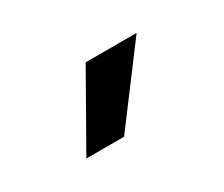

<svg xmlns="http://www.w3.org/2000/svg" viewBox="-42 -785 353 303"><g transform="rotate(-30 134.0 -634.0)"><path d="M217.8 -700 118.8 -568H50L125 -700Z"/></g></svg>

Font: Space Cowgirl
Style: Regular
Weight: 400
Designer: Valery Marier
Foundry: Valery Marier
Version: Version 1.000